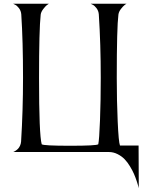

<svg xmlns="http://www.w3.org/2000/svg" viewBox="-20 -807 796 1018"><path d="M557.1 -1H49.8Q51.3 -1.5 54 -2.7Q56.6 -3.9 63.5 -8.3Q70.3 -12.7 75.9 -18.6Q81.5 -24.4 86.2 -34.4Q90.8 -44.4 91.8 -56.2Q102.1 -221.7 102.1 -394Q102.1 -588.4 92.8 -731Q91.3 -749.5 80.6 -763.7Q69.8 -777.8 59.6 -782.2L49.8 -787.1H238.8Q234.4 -784.2 227.8 -779.3Q221.2 -774.4 209.5 -759.3Q197.8 -744.1 195.8 -730Q187 -650.4 187 -394Q187 -91.8 201.2 -42Q210.9 -34.2 352.1 -34.2Q491.2 -34.2 501 -42Q506.3 -65.4 510.3 -171.1Q514.2 -276.9 514.2 -394Q514.2 -573.2 503.9 -731Q502.4 -749.5 491.7 -763.7Q481 -777.8 470.7 -782.2L460.9 -787.1H650.9Q649.4 -787.1 640.6 -780.3Q631.8 -773.4 620.8 -759Q609.9 -744.6 607.9 -730Q599.1 -662.6 599.1 -394Q599.1 -273.4 604 -163.3Q608.9 -53.2 616.2 -35.2H714.8L715.8 190.9Q714.8 187 713.1 179.9Q711.4 172.9 704.8 153.1Q698.2 133.3 690.4 115.2Q682.6 97.2 669.2 75Q655.8 52.7 640.4 36.9Q625 21 603 10Q581.1 -1 557.1 -1Z"/></svg>

Font: Anticva
Style: Regular
Weight: 400
Version: Version 1.000